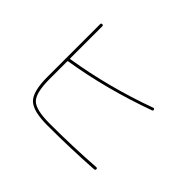

<svg xmlns="http://www.w3.org/2000/svg" viewBox="-143 -1013 1287 1287"><g transform="rotate(45 500.0 -370.0)"><path d="M410.2 0Q273.4 0 226.6 -46.4Q179.7 -92.8 179.7 -230.5V-730.5Q179.7 -740.2 189.9 -740.2Q200.2 -740.2 200.2 -730.5V-426.8Q200.2 -422.9 205.1 -422.9Q519.5 -473.6 828.1 -585.9Q835.9 -588.9 839.8 -580.1Q843.8 -571.3 834 -567.4Q518.6 -453.1 205.1 -402.3Q200.2 -402.3 200.2 -397.5V-230.5Q200.2 -100.6 240.2 -60.1Q280.3 -19.5 410.2 -19.5Q631.8 -19.5 838.9 -34.2Q849.6 -34.2 849.6 -25.4Q849.6 -14.6 839.8 -13.7Q630.9 0 410.2 0Z"/></g></svg>

Font: Rounded-X Mgen+ 1m thin
Style: Regular
Weight: 100
Designer: [Source Han Sans]
Ryoko NISHIZUKA  (kana & ideographs); Paul D. Hunt (Latin, Greek & Cyrillic); Wenlong ZHANG  (bopomofo
Version: Version 1.059.20150602